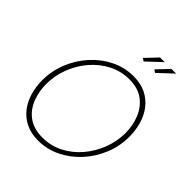

<svg xmlns="http://www.w3.org/2000/svg" viewBox="-248 -1067 1222 1222"><g transform="rotate(45 362.5 -456.5)"><path d="M303 5Q238 5 190 -19Q142 -43 111 -84Q80 -125 65 -177Q50 -229 50 -285Q50 -370 81.5 -447.5Q113 -525 168 -585.5Q223 -646 294 -680.5Q365 -715 444 -715Q510 -715 558 -690.5Q606 -666 637 -624.5Q668 -583 682.5 -531Q697 -479 697 -423Q697 -338 665.5 -261Q634 -184 579 -124Q524 -64 453 -29.5Q382 5 303 5ZM309 -28Q384 -28 448.5 -61Q513 -94 561 -150.5Q609 -207 636 -277.5Q663 -348 663 -422Q663 -490 639 -549.5Q615 -609 565.5 -645.5Q516 -682 439 -682Q365 -682 300.5 -649Q236 -616 187.5 -559.5Q139 -503 112 -432.5Q85 -362 85 -287Q85 -219 108.5 -159.5Q132 -100 181.5 -64Q231 -28 309 -28ZM422 -826 403 -839 478 -918H520ZM525 -826 506 -839 581 -918H623Z"/></g></svg>

Font: Raleway ExtraLight
Style: Italic
Weight: 200
Italic angle: -12°
Designer: Matt McInerney, Pablo Impallari, Rodrigo Fuenzalida
Foundry: Matt McInerney, Pablo Impallari, Rodrigo Fuenzalida
Version: Version 4.026